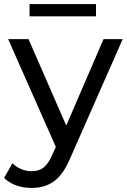

<svg xmlns="http://www.w3.org/2000/svg" viewBox="-42 -722 622 942"><path d="M103 -702H429V-642H103ZM283 -106 466 -530H560L303 53Q269 134 223.5 167Q178 200 114 200Q29 200 -22 151L19 79Q60 118 114 118Q149 118 172.5 99.5Q196 81 215 36L232 -1L-2 -530H98Z"/></svg>

Font: false
Style: Regular
Weight: 500
Designer: Julieta Ulanovsky
Foundry: Julieta Ulanovsky
Version: Version 7.222;hotconv 1.0.109;makeotfexe 2.5.65596